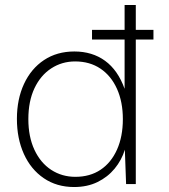

<svg xmlns="http://www.w3.org/2000/svg" viewBox="-20 -740 681 772"><path d="M350 -581V-620H597V-581ZM278 12Q208 12 156 -23.5Q104 -59 76 -121Q48 -183 48 -262Q48 -341 76.5 -402.5Q105 -464 157 -498.5Q209 -533 279 -533Q351 -533 402.5 -495.5Q454 -458 481 -383V-720H526V0H487L482 -138Q469 -96 441 -62Q413 -28 372 -8Q331 12 278 12ZM283 -29Q342 -29 384.5 -57.5Q427 -86 450.5 -138.5Q474 -191 474 -261Q474 -330 450.5 -382.5Q427 -435 384 -464Q341 -493 282 -493Q229 -493 186 -465Q143 -437 118.5 -385Q94 -333 94 -261Q94 -190 118.5 -137.5Q143 -85 186 -57Q229 -29 283 -29Z"/></svg>

Font: DM Sans 10pt ExtraLight
Style: Regular
Weight: 250
Version: Version 4.004;gftools[0.9.30]